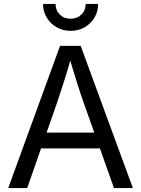

<svg xmlns="http://www.w3.org/2000/svg" viewBox="-20 -962 722 982"><path d="M22 0 287.1 -727.5H392.6L659.7 0H563L409.2 -433.1Q394.5 -474.1 375.7 -533Q356.9 -591.8 330.1 -684.1H349.1Q322.3 -591.3 303 -531.5Q283.7 -471.7 270.5 -433.1L119.1 0ZM156.2 -203.1V-283.7H525.9V-203.1ZM340.8 -804.2Q301.8 -804.2 269.8 -822.5Q237.8 -840.8 219 -872.1Q200.2 -903.3 200.2 -941.9H264.2Q264.2 -908.7 285.9 -887.5Q307.6 -866.2 340.8 -866.2Q374.5 -866.2 396.2 -887.5Q418 -908.7 418 -941.9H481.9Q481.9 -903.3 463.4 -872.1Q444.8 -840.8 412.8 -822.5Q380.9 -804.2 340.8 -804.2Z"/></svg>

Font: Inter 18pt
Style: Regular
Weight: 400
Designer: Rasmus Andersson
Foundry: rsms
Version: Version 4.001;git-66647c0bb